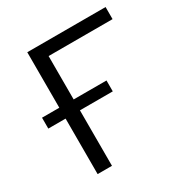

<svg xmlns="http://www.w3.org/2000/svg" viewBox="-164 -834 922 962"><g transform="rotate(-30 297.0 -352.5)"><path d="M126 0V-321H26V-384H126V-705H579V-635H209V-384H399V-321H209V0Z"/></g></svg>

Font: Mulish
Style: Regular
Weight: 400
Designer: Vernon Adams
Foundry: Vernon Adams
Version: Version 3.603; ttfautohint (v1.8.3)